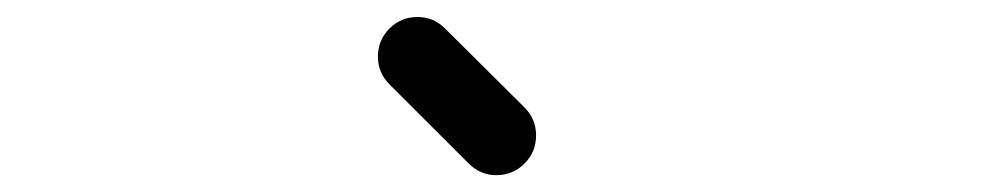

<svg xmlns="http://www.w3.org/2000/svg" viewBox="-20 -940 1174 227"><path d="M440.4 -840.3Q426.8 -854 426.8 -873Q426.8 -892.6 440.4 -906.2Q454.1 -919.9 473.6 -919.9Q492.7 -919.9 506.3 -906.2L600.1 -813Q613.8 -799.3 613.8 -779.8Q613.8 -760.3 600.1 -746.6Q586.4 -732.9 566.9 -732.9Q547.9 -732.9 534.2 -746.6Z"/></svg>

Font: Robtronika
Style: Regular
Weight: 400
Designer: GGBot
Version: 1.00